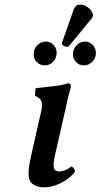

<svg xmlns="http://www.w3.org/2000/svg" viewBox="-20 -803 435 831"><path d="M216.8 -126Q210 -93.3 212.9 -76.2Q216.8 -66.9 220.2 -65.9Q226.6 -59.6 242.2 -61Q269.5 -65.9 289.1 -83Q305.2 -73.2 304.2 -59.1Q282.2 -30.8 244.9 -11.5Q207.5 7.8 172.9 7.8Q133.8 7.8 115.2 -12.2Q108.4 -19 105 -33.2Q100.6 -58.1 108.9 -100.1Q112.3 -114.3 113.8 -125L154.8 -306.2Q155.8 -310.1 157.5 -318.1Q159.2 -326.2 160.2 -330.1Q164.1 -354.5 158.2 -366.9Q152.3 -379.4 131.8 -388.2Q130.9 -396 133.8 -420.9Q175.3 -426.3 224.1 -431.2Q257.8 -436 274.9 -442.9Q288.6 -439.9 287.1 -428.2Q278.8 -400.4 265.1 -339.8Q264.6 -335.9 263.2 -329.6Q261.7 -323.2 261.2 -320.8ZM329.1 -783.2Q342.8 -783.2 359.1 -772Q375.5 -760.7 379.9 -747.1Q383.3 -741.7 381.8 -735.8Q381.8 -732.9 379.9 -727.1Q377 -724.1 376 -722.2L282.2 -607.9Q276.4 -600.1 271 -600.1Q264.6 -600.1 256.3 -604.5Q248 -608.9 248 -613.8Q248 -617.2 250 -623L299.8 -764.2Q305.2 -774.4 311.3 -778.8Q317.4 -783.2 329.1 -783.2ZM295.9 -570.8Q296.9 -592.3 312 -607.7Q327.1 -623 348.1 -623Q368.2 -623 382.1 -607.7Q396 -592.3 395 -570.8Q394.5 -550.3 378.9 -535.2Q363.3 -520 342.8 -520Q322.3 -520 308.6 -534.9Q294.9 -549.8 295.9 -570.8ZM126 -570.8Q126.5 -592.3 142.1 -607.7Q157.7 -623 178.2 -623Q198.7 -623 212.4 -607.9Q226.1 -592.8 225.1 -570.8Q224.1 -549.8 209 -534.9Q193.8 -520 172.9 -520Q152.8 -520 138.9 -534.9Q125 -549.8 126 -570.8Z"/></svg>

Font: Common Serif SemiBold
Style: Italic
Weight: 600
Italic angle: -12°
Designer: Philipp H. Poll, Khaled Hosny
Foundry: Stefan Peev, Context Ltd.
Version: Version 1.026